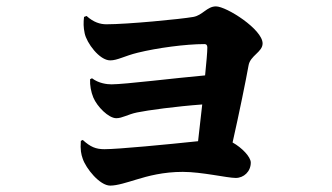

<svg xmlns="http://www.w3.org/2000/svg" viewBox="-20 -574 1040 601"><path d="M239 -136 233 -133C231 -105 234 -91 239 -77C249 -47 292 7 325 7C347 7 377 -3 407 -12C443 -23 491 -36 552 -36C612 -36 691 -17 718 -17C743 -17 765 -37 765 -65C765 -83 737 -112 708 -128C728 -216 750 -324 758 -369C763 -400 802 -411 802 -438C802 -482 689 -554 656 -554C628 -554 614 -526 585 -521C545 -514 379 -498 313 -498C294 -498 273 -504 251 -524L243 -521C241 -503 241 -489 245 -470C251 -440 291 -385 325 -385C348 -385 370 -399 411 -409C472 -424 561 -436 620 -436C626 -436 629 -433 629 -425C629 -411 626 -378 622 -338C531 -330 370 -310 329 -310C315 -310 289 -313 268 -329L262 -326C261 -307 265 -286 272 -269C284 -240 320 -204 344 -204C363 -204 380 -216 409 -222C443 -229 531 -241 613 -247L600 -132C505 -122 350 -107 307 -107C280 -107 263 -114 239 -136Z"/></svg>

Font: Source Han Serif KR Heavy
Style: Regular
Weight: 900
Designer: Ryoko NISHIZUKA 西塚涼子 (kana & ideographs); Frank Grießhammer (Latin, Greek & Cyrillic); Wenlong ZHANG 张文龙 (bopomofo); San
Foundry: Adobe
Version: Version 2.001;hotconv 1.1.0;makeotfexe 2.6.0